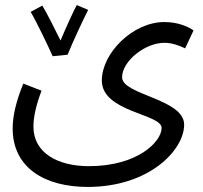

<svg xmlns="http://www.w3.org/2000/svg" viewBox="-20 -506 800 758"><path d="M188 -284 247 -290C263 -332 314 -440 328 -467L283 -486C274 -470 241 -399 219 -346C198 -389 162 -460 147 -484L101 -459C126 -417 170 -324 188 -284ZM30 1C30 158 159 232 326 232C570 232 707 86 707 -14C707 -116 462 -131 462 -201C462 -264 552 -337 629 -337C660 -337 688 -326 711 -315L744 -386C726 -399 685 -419 629 -419C504 -419 382 -296 382 -188C382 -63 618 -57 618 -1C618 53 524 150 331 150C207 150 112 97 112 -6C112 -46 123 -92 144 -148L72 -176C43 -105 30 -47 30 1Z"/></svg>

Font: Noto Sans Arabic
Style: Regular
Weight: 400
Designer: Monotype Design Team, Nadine Chahine, Nizar Qandah and Khaled Hosny
Foundry: Monotype Imaging Inc.
Version: Version 2.012